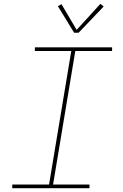

<svg xmlns="http://www.w3.org/2000/svg" viewBox="-20 -982 640 1002"><path d="M44 0V-19H236L352 -716H162V-735H565V-716H373L257 -19H447V0ZM367 -811 282 -950 301 -960 380 -826 504 -962 521 -948 390 -811Z"/></svg>

Font: Iosevka Slab Thin Extended
Style: Italic
Weight: 100
Width: 7
Italic angle: -9°
Monospace: yes
Designer: Belleve Invis
Foundry: Belleve Invis
Version: Version 11.1.0; ttfautohint (v1.8.3)